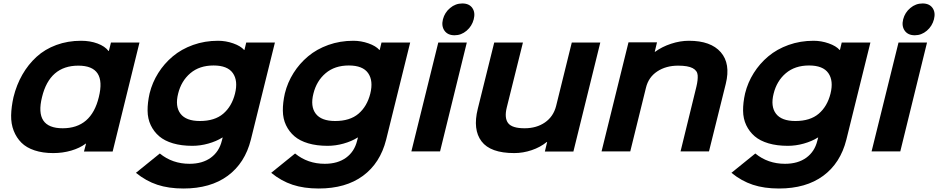

<svg xmlns="http://www.w3.org/2000/svg" viewBox="-20 -876 5428 1111"><path d="M551.8 -314Q597.2 -496.1 433.1 -496.1Q267.1 -496.1 223.1 -314Q178.2 -133.8 342.8 -133.8Q508.3 -133.8 551.8 -314ZM787.1 -629.9 631.8 1H465.8L478 -44.9H476.1Q441.4 -19 392.1 -4.6Q342.8 9.8 288.1 9.8Q227.1 9.8 179.9 -5.9Q132.8 -21.5 104 -50.3Q75.2 -79.1 59.3 -119.4Q43.5 -159.7 44.4 -208.5Q45.4 -257.3 58.1 -314Q75.7 -385.3 109.4 -444.1Q143.1 -502.9 191.4 -547.1Q239.7 -591.3 305.9 -615.7Q372.1 -640.1 449.2 -640.1Q501.5 -640.1 544.2 -624.3Q586.9 -608.4 607.9 -581.1H609.9L622.1 -629.9Z M1339.8 -334Q1358.4 -408.7 1327.4 -452.9Q1296.4 -497.1 1215.8 -497.1Q1134.3 -497.1 1081.5 -452.4Q1028.8 -407.7 1010.7 -334Q992.2 -260.3 1024.4 -218Q1056.6 -175.8 1136.7 -175.8Q1222.2 -175.8 1271.7 -218Q1321.3 -260.3 1339.8 -334ZM1404.8 -629.9H1570.8L1431.6 -67.9Q1397.5 67.9 1297.6 141.4Q1197.8 214.8 1041.5 214.8Q956.1 214.8 890.4 193.1Q824.7 171.4 766.6 124L904.8 12.2Q977.5 71.8 1076.7 71.8Q1151.4 71.8 1200 36.4Q1248.5 1 1263.7 -62L1268.6 -80.1H1266.6Q1231.4 -58.1 1185.3 -45.2Q1139.2 -32.2 1092.8 -32.2Q1029.8 -32.2 981 -46.6Q932.1 -61 901.1 -87.6Q870.1 -114.3 852.3 -151.6Q834.5 -189 834 -235.4Q833.5 -281.7 845.7 -335.9Q861.3 -398.9 895.8 -453.6Q930.2 -508.3 980 -550Q1029.8 -591.8 1097.4 -616Q1165 -640.1 1241.7 -640.1Q1286.6 -640.1 1329.6 -625Q1372.6 -609.9 1392.6 -586.9H1394.5Z M2122.6 -334Q2141.1 -408.7 2110.1 -452.9Q2079.1 -497.1 1998.5 -497.1Q1917 -497.1 1864.3 -452.4Q1811.5 -407.7 1793.5 -334Q1774.9 -260.3 1807.1 -218Q1839.4 -175.8 1919.4 -175.8Q2004.9 -175.8 2054.4 -218Q2104 -260.3 2122.6 -334ZM2187.5 -629.9H2353.5L2214.4 -67.9Q2180.2 67.9 2080.3 141.4Q1980.5 214.8 1824.2 214.8Q1738.8 214.8 1673.1 193.1Q1607.4 171.4 1549.3 124L1687.5 12.2Q1760.3 71.8 1859.4 71.8Q1934.1 71.8 1982.7 36.4Q2031.2 1 2046.4 -62L2051.3 -80.1H2049.3Q2014.2 -58.1 1968 -45.2Q1921.9 -32.2 1875.5 -32.2Q1812.5 -32.2 1763.7 -46.6Q1714.8 -61 1683.8 -87.6Q1652.8 -114.3 1635 -151.6Q1617.2 -189 1616.7 -235.4Q1616.2 -281.7 1628.4 -335.9Q1644 -398.9 1678.5 -453.6Q1712.9 -508.3 1762.7 -550Q1812.5 -591.8 1880.1 -616Q1947.8 -640.1 2024.4 -640.1Q2069.3 -640.1 2112.3 -625Q2155.3 -609.9 2175.3 -586.9H2177.2Z M2681.2 -629.9 2526.4 0H2360.4L2516.1 -629.9ZM2610.4 -671.9Q2570.8 -671.9 2552 -698.5Q2533.2 -725.1 2543 -764.2Q2553.2 -803.7 2584.5 -829.8Q2615.7 -856 2655.3 -856Q2694.8 -856 2713.1 -829.8Q2731.4 -803.7 2721.2 -764.2Q2710.9 -724.6 2679.9 -698.2Q2648.9 -671.9 2610.4 -671.9Z M3453.6 -629.9 3297.9 1H3132.8L3146 -54.2H3143.6Q3106.4 -23.9 3056.6 -7.1Q3006.8 9.8 2955.6 9.8Q2817.9 9.8 2766.4 -58.1Q2714.8 -126 2744.6 -246.1L2839.8 -629.9H3005.9L2912.6 -254.9Q2897.5 -194.3 2919.9 -164.1Q2942.4 -133.8 3015.6 -133.8Q3084.5 -133.8 3133.3 -167.5Q3182.1 -201.2 3197.8 -262.2L3288.6 -629.9Z M4179.7 -391.1 4082.5 0H3918L4009.8 -375Q4019 -413.6 4017.1 -440.4Q4015.1 -467.3 3988 -481.7Q3960.9 -496.1 3903.8 -496.1Q3833.5 -496.1 3783 -462.6Q3732.4 -429.2 3717.8 -368.2L3627 0H3460.9L3616.7 -630.9H3781.7L3768.6 -576.2H3770.5Q3810.5 -605.5 3863 -622.8Q3915.5 -640.1 3966.8 -640.1Q4092.8 -640.1 4150.6 -574Q4208.5 -507.8 4179.7 -391.1Z M4785.6 -334Q4804.2 -408.7 4773.2 -452.9Q4742.2 -497.1 4661.6 -497.1Q4580.1 -497.1 4527.3 -452.4Q4474.6 -407.7 4456.5 -334Q4438 -260.3 4470.2 -218Q4502.4 -175.8 4582.5 -175.8Q4668 -175.8 4717.5 -218Q4767.1 -260.3 4785.6 -334ZM4850.6 -629.9H5016.6L4877.4 -67.9Q4843.3 67.9 4743.4 141.4Q4643.6 214.8 4487.3 214.8Q4401.9 214.8 4336.2 193.1Q4270.5 171.4 4212.4 124L4350.6 12.2Q4423.3 71.8 4522.5 71.8Q4597.2 71.8 4645.8 36.4Q4694.3 1 4709.5 -62L4714.4 -80.1H4712.4Q4677.2 -58.1 4631.1 -45.2Q4585 -32.2 4538.6 -32.2Q4475.6 -32.2 4426.8 -46.6Q4377.9 -61 4346.9 -87.6Q4315.9 -114.3 4298.1 -151.6Q4280.3 -189 4279.8 -235.4Q4279.3 -281.7 4291.5 -335.9Q4307.1 -398.9 4341.6 -453.6Q4376 -508.3 4425.8 -550Q4475.6 -591.8 4543.2 -616Q4610.8 -640.1 4687.5 -640.1Q4732.4 -640.1 4775.4 -625Q4818.4 -609.9 4838.4 -586.9H4840.3Z M5344.2 -629.9 5189.5 0H5023.4L5179.2 -629.9ZM5273.4 -671.9Q5233.9 -671.9 5215.1 -698.5Q5196.3 -725.1 5206.1 -764.2Q5216.3 -803.7 5247.6 -829.8Q5278.8 -856 5318.4 -856Q5357.9 -856 5376.2 -829.8Q5394.5 -803.7 5384.3 -764.2Q5374 -724.6 5343 -698.2Q5312 -671.9 5273.4 -671.9Z"/></svg>

Font: Sinkin Sans 700 Bold Italic
Style: Bold Italic
Weight: 700
Italic angle: -112°
Designer: Keith Bates
Foundry: K-Type
Version: Sinkin Sans (version 1.0)  by Keith Bates   •   © 2014   www